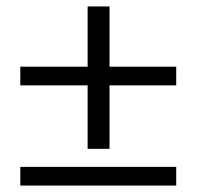

<svg xmlns="http://www.w3.org/2000/svg" viewBox="-20 -576 610 596"><path d="M43 0V-58H527V0ZM43 -311V-369H252V-556H320V-369H527V-311H320V-114H252V-311Z"/></svg>

Font: Heuristica
Style: Regular
Weight: 400
Version: Version 1.0.1 ; ttfautohint (v1.4.1)